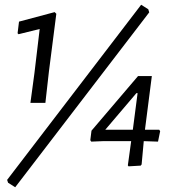

<svg xmlns="http://www.w3.org/2000/svg" viewBox="-20 -697 738 808"><path d="M217 -639 186 -397 171 -264H108L125 -390L147 -575L58 -553L54 -557L60 -606L210 -646ZM604 -658 608 -645 44 91 14 72 10 60 574 -677ZM645 -101 585 -103 576 -5 572 0 521 3 518 -1 532 -103H413L364 -101L360 -107L365 -147L561 -377H619L590 -151H650L654 -145ZM423 -151H539L559 -305H554Z"/></svg>

Font: Alegreya Sans SC
Style: Italic
Weight: 400
Italic angle: -7°
Designer: Juan Pablo del Peral
Foundry: Huerta Tipografica
Version: Version 2.008; ttfautohint (v1.6)